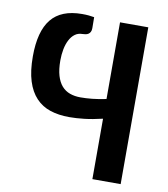

<svg xmlns="http://www.w3.org/2000/svg" viewBox="-79 -587 723 826"><g transform="rotate(10 282.5 -174.0)"><path d="M503.5 -513V172H380V-92Q336 -81.5 300.5 -77.5Q265 -73.5 235.5 -73.5Q189 -73.5 152.2 -85.5Q115.5 -97.5 89.5 -125Q63.5 -152.5 49.8 -196.2Q36 -240 36 -304Q36 -413.5 79.2 -466.8Q122.5 -520 213.5 -520Q230 -520 242.5 -518.8Q255 -517.5 266.5 -515.5L267 -467.5Q267 -457 263.5 -450.8Q260 -444.5 254.8 -441.2Q249.5 -438 242.8 -436.8Q236 -435.5 229.5 -435.5Q210.5 -435.5 196.8 -425.2Q183 -415 173.8 -397.2Q164.5 -379.5 160 -356.2Q155.5 -333 155.5 -307Q155.5 -268 163.5 -241Q171.5 -214 186.2 -197.2Q201 -180.5 221.8 -173Q242.5 -165.5 268 -165.5Q291.5 -165.5 318.8 -168.2Q346 -171 380 -178V-513Z"/></g></svg>

Font: Lato 2
Style: Bold
Weight: 700
Designer: Lukasz Dziedzic with Adam Twardoch and Botio Nikoltchev
Foundry: tyPoland Lukasz Dziedzic
Version: Version 2.015; 2015-08-06; http://www.latofonts.com/